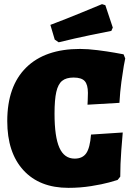

<svg xmlns="http://www.w3.org/2000/svg" viewBox="-20 -895 643 926"><path d="M15 -311Q15 -479 106 -569Q197 -659 366 -659Q404 -659 451 -653Q498 -647 532 -641Q566 -635 576 -633L584 -613Q582 -606 577 -577Q572 -548 565.5 -500.5Q559 -453 556 -399L402 -390Q402 -395 403 -410Q404 -425 404 -447Q404 -487 388.5 -504Q373 -521 335 -521Q299 -521 279.5 -505Q260 -489 251.5 -451.5Q243 -414 243 -347Q243 -235 266.5 -182.5Q290 -130 340 -130Q378 -130 396 -156Q414 -182 419 -246L572 -256Q570 -236 565 -169.5Q560 -103 560 -43L547 -27Q538 -24 505.5 -15Q473 -6 420 2.5Q367 11 310 11Q171 11 93 -74Q15 -159 15 -311ZM244 -704 223 -775Q300 -804 375 -835Q450 -866 472 -875L488 -870L524 -762L517 -746Q495 -742 417.5 -726Q340 -710 263 -691Z"/></svg>

Font: Alegreya SC Black
Style: Regular
Weight: 900
Designer: Juan Pablo del Peral
Foundry: Huerta Tipografica
Version: Version 2.007; ttfautohint (v1.6)